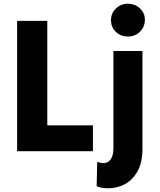

<svg xmlns="http://www.w3.org/2000/svg" viewBox="-20 -812 857 1031"><path d="M72 -700H234V-139H479V0H72ZM535 64Q560 64 574.5 43.5Q589 23 589 -17V-538H745V-14Q745 63 717 110.5Q689 158 647.5 178.5Q606 199 561 199Q524 199 499 188L502 57Q523 64 535 64ZM576 -704Q576 -741 602.5 -766.5Q629 -792 667 -792Q705 -792 731.5 -767Q758 -742 758 -706Q758 -668 732 -642Q706 -616 667 -616Q628 -616 602 -641Q576 -666 576 -704Z"/></svg>

Font: Chess Sans
Style: Bold
Weight: 700
Designer: Wolf Bōese
Foundry: Wolf Bōese
Version: Version 7.223